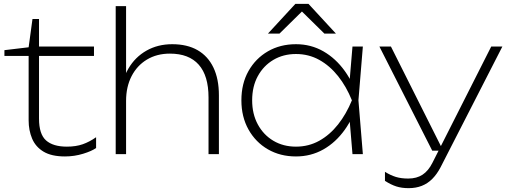

<svg xmlns="http://www.w3.org/2000/svg" viewBox="-20 -802 2649 999"><path d="M3 -511V-541L129 -556L149 -703H183V-560H469V-511H183V-185Q183 -104 219.5 -71.5Q256 -39 328 -39Q375 -39 410.5 -51.5Q446 -64 480 -88V-32Q458 -16 412.5 -2Q367 12 318 12Q248 12 206.5 -13Q165 -38 147 -81Q129 -124 129 -176V-511Z M582 -770H636V0H582ZM876 -572Q954 -572 1008 -541Q1062 -510 1090.5 -450.5Q1119 -391 1119 -306V0H1065V-295Q1065 -408 1014 -465.5Q963 -523 864 -523Q796 -523 744.5 -492Q693 -461 664.5 -405.5Q636 -350 636 -277L608 -304Q613 -385 648 -445Q683 -505 742 -538.5Q801 -572 876 -572Z M1814 0 1796 -215 1820 -280 1796 -345 1814 -560H1868L1845 -280L1868 0ZM1845 -280Q1821 -193 1774 -127Q1727 -61 1662.5 -24.5Q1598 12 1520 12Q1438 12 1374 -25Q1310 -62 1273 -128Q1236 -194 1236 -280Q1236 -367 1273 -432.5Q1310 -498 1374 -535Q1438 -572 1520 -572Q1598 -572 1662.5 -535Q1727 -498 1774 -432.5Q1821 -367 1845 -280ZM1292 -280Q1292 -209 1321.5 -154.5Q1351 -100 1402.5 -69.5Q1454 -39 1520 -39Q1586 -39 1641 -69.5Q1696 -100 1739 -154.5Q1782 -209 1811 -280Q1782 -352 1739 -406Q1696 -460 1641 -490.5Q1586 -521 1520 -521Q1454 -521 1402.5 -490.5Q1351 -460 1321.5 -406Q1292 -352 1292 -280ZM1517 -782H1585L1728 -627H1668L1543 -750H1559L1434 -627H1374Z M2106 177Q2070 177 2042 168Q2014 159 1983 139V92Q2012 110 2039.5 118.5Q2067 127 2104 127Q2148 127 2178.5 107Q2209 87 2230 45L2536 -560H2594L2272 69Q2253 105 2229 129Q2205 153 2174.5 165Q2144 177 2106 177ZM2229 -18 1954 -560H2014L2286 -18Z"/></svg>

Font: Unbounded ExtraLight
Style: Regular
Weight: 250
Designer: Luke Prowse, Jean-Baptiste Morizot, Fátima Lázaro, Florian Runge
Foundry: NaN
Version: Version 1.701;gftools[0.9.28.dev5+ged2979d]